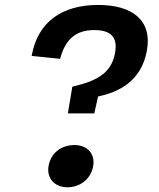

<svg xmlns="http://www.w3.org/2000/svg" viewBox="-20 -762 660 795"><path d="M259 13.5C309.5 13.5 354.5 -18 365.5 -72C376 -127 339 -161.5 288.5 -161.5C237.5 -161.5 192 -132 181.5 -77C171 -22.5 208 13.5 259 13.5ZM111 -530.5 229 -518.5C251.5 -604 298.5 -637.5 370.5 -637.5C436.5 -637.5 469.5 -610 456 -541C440 -456 376.5 -426 279.5 -403L261 -292.5H370.5L386 -362.5C474 -381 563.5 -426.5 587.5 -548.5C613 -679.5 526 -741.5 387 -741.5C236.5 -741.5 136 -671.5 111 -530.5Z"/></svg>

Font: Monaspace Krypton SemiBold
Style: Italic
Weight: 600
Italic angle: -11°
Designer: Riley Cran & the Lettermatic Team
Foundry: Lettermatic
Version: Version 1.101 (Monaspace Krypton)